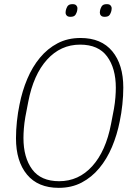

<svg xmlns="http://www.w3.org/2000/svg" viewBox="-20 -893 639 925"><path d="M263 12Q163 12 110 -52Q57 -116 57 -227Q57 -266 61.5 -308.5Q66 -351 74 -389Q87 -455 111.5 -513Q136 -571 172.5 -615Q209 -659 257.5 -684.5Q306 -710 368 -710Q468 -710 521 -646Q574 -582 574 -471Q574 -432 569.5 -389.5Q565 -347 557 -309Q544 -243 519.5 -185Q495 -127 458.5 -83Q422 -39 373.5 -13.5Q325 12 263 12ZM265 -20Q359 -20 424.5 -92.5Q490 -165 515 -296L529 -369Q534 -398 536 -424Q538 -450 538 -470Q538 -564 496 -621Q454 -678 366 -678Q272 -678 206.5 -605.5Q141 -533 116 -402L102 -329Q97 -300 95 -274Q93 -248 93 -228Q93 -134 135 -77Q177 -20 265 -20ZM319 -812Q307 -812 301.5 -818Q296 -824 296 -832Q296 -841 299 -850Q303 -862 309.5 -867.5Q316 -873 330 -873Q342 -873 347.5 -867Q353 -861 353 -853Q353 -844 350 -835Q346 -823 339.5 -817.5Q333 -812 319 -812ZM484 -812Q472 -812 466.5 -818Q461 -824 461 -832Q461 -841 464 -850Q468 -862 474.5 -867.5Q481 -873 495 -873Q507 -873 512.5 -867Q518 -861 518 -853Q518 -844 515 -835Q511 -823 504.5 -817.5Q498 -812 484 -812Z"/></svg>

Font: IBM Plex Sans Condensed ExtraLight
Style: Italic
Weight: 200
Width: 3
Italic angle: -11°
Designer: Mike Abbink, Paul van der Laan, Pieter van Rosmalen
Foundry: Bold Monday
Version: Version 1.3